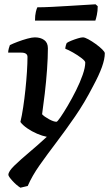

<svg xmlns="http://www.w3.org/2000/svg" viewBox="-20 -674 508 894"><path d="M75 200Q56 188 37.5 167.5Q19 147 19 140Q19 124 47.5 96.5Q76 69 117 34.5Q158 0 198 -37Q177 -41 152.5 -51.5Q128 -62 107 -76.5Q86 -91 75 -106Q82 -135 88 -175Q94 -215 98.5 -258Q103 -301 105.5 -340.5Q108 -380 108 -409Q108 -429 78 -429H18Q18 -437 21 -448.5Q24 -460 26 -464Q40 -471 62.5 -479.5Q85 -488 107 -494Q129 -500 142 -500Q169 -500 186 -487.5Q203 -475 203 -449Q203 -406 199 -350Q195 -294 188.5 -238.5Q182 -183 176 -142Q186 -131 208 -119Q230 -107 243 -107Q247 -107 261.5 -128Q276 -149 295.5 -182Q315 -215 334 -253Q353 -291 365 -325.5Q377 -360 377 -383Q377 -390 359.5 -403.5Q342 -417 320 -429.5Q298 -442 284 -447Q284 -453 286.5 -462Q289 -471 291 -474Q298 -479 313 -485Q328 -491 343 -495.5Q358 -500 366 -500Q375 -500 391.5 -491Q408 -482 426 -469Q444 -456 456 -444Q468 -432 468 -426Q468 -399 454.5 -361.5Q441 -324 414 -274Q374 -196 329.5 -131.5Q285 -67 242.5 -11Q200 45 165 94.5Q130 144 109 192ZM143 -578Q143 -603 147 -619Q151 -635 154 -640Q183 -640 222 -642Q261 -644 301.5 -646.5Q342 -649 375 -651Q408 -653 425 -654L435 -645Q435 -623 431 -604.5Q427 -586 424 -578Z"/></svg>

Font: Texturina 72pt 72pt SemiBold
Style: Italic
Weight: 600
Italic angle: -11°
Designer: Guillermo Torres Carreño
Foundry: Omnibus-Type
Version: Version 1.002; ttfautohint (v1.8.3)